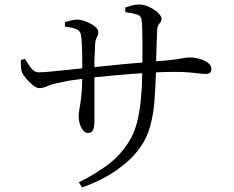

<svg xmlns="http://www.w3.org/2000/svg" viewBox="-20 -787 1040 852"><path d="M536 -733V-754Q552 -759 567 -763Q582 -767 596 -767Q614 -767 631.5 -760.5Q649 -754 664 -744Q679 -734 688 -723Q697 -712 697 -704Q697 -694 692.5 -689Q688 -684 683 -676Q678 -668 677 -647Q676 -622 675 -589Q674 -556 673 -525Q673 -520 673 -515Q713 -518 738 -521Q766 -524 781.5 -527Q797 -530 805.5 -531Q814 -532 823 -532Q843 -532 865 -526Q887 -520 902.5 -508.5Q918 -497 918 -482Q918 -470 912 -464.5Q906 -459 893 -459Q881 -459 864 -461Q847 -463 821 -465.5Q795 -468 757 -468Q719 -468 672 -466Q670 -406 666 -347Q662 -285 647 -229Q632 -173 599 -129Q566 -81 501 -34.5Q436 12 344 45L330 22Q388 -6 448.5 -48.5Q509 -91 550 -155Q576 -195 588.5 -246Q601 -297 606 -355Q611 -408 611 -462Q589 -461 566 -459Q512 -455 462 -450Q428 -447 399 -444Q399 -411 399 -379Q399 -336 399 -302Q399 -268 399 -252Q399 -222 392.5 -209.5Q386 -197 370 -197Q358 -197 348.5 -209Q339 -221 334 -237.5Q329 -254 329 -268Q329 -286 333 -306.5Q337 -327 341 -362Q344 -391 345 -437Q312 -433 286 -429Q250 -422 224 -416Q205 -412 188 -404Q171 -396 154 -396Q142 -396 126 -409Q110 -422 96.5 -438Q83 -454 78 -465Q74 -474 73 -490.5Q72 -507 72 -520L90 -526Q104 -504 118 -485Q132 -466 151 -466Q168 -466 196 -468.5Q224 -471 256 -474.5Q288 -478 318 -481Q333 -482 345 -484Q345 -492 345 -502Q345 -527 344.5 -554Q344 -581 342.5 -603.5Q341 -626 338 -637Q334 -652 317 -658.5Q300 -665 268 -669V-689Q281 -693 296 -696.5Q311 -700 324 -700Q336 -700 351.5 -695Q367 -690 382 -682Q397 -674 406.5 -664.5Q416 -655 416 -645Q416 -634 413 -628Q410 -622 406.5 -614.5Q403 -607 402 -591Q402 -581 401 -561.5Q400 -542 399 -517Q399 -503 399 -489Q417 -491 436 -493Q474 -497 514.5 -501Q555 -505 593 -508Q602 -509 612 -509Q612 -569 612 -612Q612 -668 608 -701Q606 -717 587 -723Q568 -729 536 -733Z"/></svg>

Font: Early Summer Mincho
Style: Regular
Weight: 400
Designer: GuiWonder
Version: Version 1.002